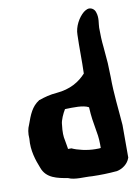

<svg xmlns="http://www.w3.org/2000/svg" viewBox="-81 -764 597 816"><g transform="rotate(-10 217.5 -355.5)"><path d="M15 -207C10 -157 25 -113 39 -78C56 -30 103 -22 148 -14C176 -1 217 -7 250 -4H251C287 -3 321 -4 355 -7H357C383 -12 406 -30 414 -53L415 -55V-196C410 -265 401 -334 401 -406L399 -466L393 -537C390 -563 389 -591 389 -620C389 -637 397 -662 388 -687C384 -702 368 -712 353 -707C347 -705 343 -702 337 -698C314 -679 293 -642 293 -607C291 -552 293 -495 291 -440C262 -408 222 -384 163 -379C135 -377 109 -370 87 -362H85L84 -361C51 -340 39 -308 24 -266C17 -251 13 -232 15 -207ZM162 -242V-243C163 -261 176 -289 186 -305C222 -306 265 -308 288 -295C292 -214 307 -187 307 -132V-116C305 -115 297 -115 284 -115C248 -115 207 -125 184 -136H169V-139L163 -174C159 -190 158 -212 162 -242Z"/></g></svg>

Font: Vapor
Style: ExBd
Weight: 800
Foundry: Cannot Into Space Fonts
Version: Version 0.179